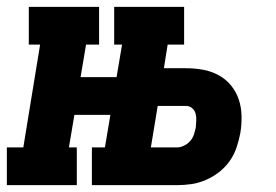

<svg xmlns="http://www.w3.org/2000/svg" viewBox="-36 -540 806 560"><path d="M-16 0V-110H32L81 -410H48V-520H253V-410H215L199 -315H304L320 -410H297V-520H501V-410H453L442 -341H507Q532 -341 556.5 -336.5Q581 -332 602 -320.5Q623 -309 638 -290.5Q653 -272 660.5 -249.5Q668 -227 668.5 -201.5Q669 -176 665 -152Q661 -131 654 -110Q647 -89 634 -70.5Q621 -52 603 -38Q585 -24 564 -15Q543 -6 522 -3Q501 0 480 0H232V-110H270L286 -205H181L165 -110H188V0ZM404 -110H480Q490 -110 500.5 -115Q511 -120 518.5 -128.5Q526 -137 529.5 -147.5Q533 -158 535 -168Q536 -178 536.5 -188.5Q537 -199 534.5 -208.5Q532 -218 524.5 -224.5Q517 -231 507 -231H424Z"/></svg>

Font: Iosevka Etoile XBdObl
Style: Regular
Weight: 800
Italic angle: -9°
Designer: Belleve Invis
Foundry: Belleve Invis
Version: Version 15.5.2; ttfautohint (v1.8.4)